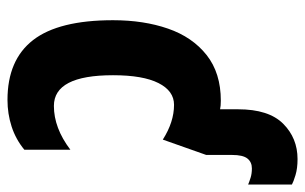

<svg xmlns="http://www.w3.org/2000/svg" viewBox="-171 -634 815 513"><g transform="rotate(90 236.5 -377.5)"><path d="M247 10Q140 10 87 -58.5Q34 -127 34 -272Q34 -354 56.5 -419Q79 -484 127 -522Q175 -560 249 -560Q256 -560 262 -559.5Q268 -559 272 -558V-606Q272 -688 310.5 -726.5Q349 -765 405 -765Q430 -765 448 -759.5Q466 -754 473 -750V-633Q466 -636 455 -639.5Q444 -643 430 -643Q413 -643 403.5 -631Q394 -619 394 -590V-521L353 -405Q306 -435 260 -435Q223 -435 202 -393.5Q181 -352 181 -272Q181 -114 263 -114Q322 -114 380 -158V-35Q352 -12 318 -1Q284 10 247 10Z"/></g></svg>

Font: Noto Sans ExtraCondensed ExtraBold
Style: Regular
Weight: 800
Width: 2
Designer: Monotype Design Team
Foundry: Monotype Imaging Inc.
Version: Version 2.013; ttfautohint (v1.8.4.7-5d5b)